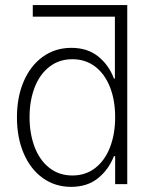

<svg xmlns="http://www.w3.org/2000/svg" viewBox="-20 -727 613 758"><path d="M482.4 -707V0H434.6V-110.4H429.7Q409.2 -57.6 366.9 -23.4Q324.7 10.7 260.7 10.7Q197.8 10.7 149.2 -23.9Q100.6 -58.6 73.7 -121.1Q46.9 -183.6 46.9 -263.7Q46.9 -343.8 73.7 -406Q100.6 -468.3 149.4 -503.2Q198.2 -538.1 261.7 -538.1Q325.7 -538.1 367.9 -503.9Q410.2 -469.7 429.7 -417H433.6V-661.1H109.4V-707ZM265.6 -493.2Q213.4 -493.2 175 -463.4Q136.7 -433.6 116.7 -381.6Q96.7 -329.6 96.7 -264.6Q96.7 -199.2 116.7 -146.7Q136.7 -94.2 175 -64.2Q213.4 -34.2 265.6 -34.2Q317.9 -34.2 356 -63.7Q394 -93.3 414.3 -145.5Q434.6 -197.8 434.6 -264.6Q434.6 -331.1 414.3 -382.8Q394 -434.6 356 -463.9Q317.9 -493.2 265.6 -493.2Z"/></svg>

Font: Pretendard GOV ExtraLight
Style: Regular
Weight: 200
Designer: Base glyphs from Inter by Rasmus Andersson; Hangeul glyphs from Noto Sans CJK(Source Han Sans) by Jang Soo-young and Kan
Foundry: Kil Hyung-jin
Version: Version 1.309